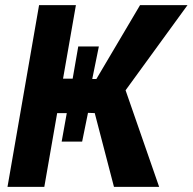

<svg xmlns="http://www.w3.org/2000/svg" viewBox="-20 -731 753 751"><path d="M713.4 -710.9 471.2 -377.9 602.5 0H425.8L350.6 -288.6L324.2 -289.6L301.3 -177.2H221.2L241.2 -288.6H203.6L153.3 0H9.3L132.8 -710.9H276.9L226.6 -423.3H264.2L286.1 -549.3H366.7L340.8 -421.9H356.9L527.8 -710.9Z"/></svg>

Font: RobotoInd
Style: Bold Italic
Weight: 700
Italic angle: -12°
Designer: Google
Version: Version 2.001150; 2014